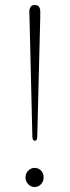

<svg xmlns="http://www.w3.org/2000/svg" viewBox="-20 -744 278 768"><path d="M119.5 -724Q131.5 -724 136.2 -716.5Q141 -709 141 -698.5Q141 -686 141 -674L129 -197.5Q128.5 -181 119.5 -181Q110 -181 109.5 -197L98 -674Q97.5 -680 97.5 -686.5Q97.5 -693 97.5 -698.5Q97.5 -709 102.5 -716.5Q107.5 -724 119.5 -724ZM118.5 4Q103.5 4 92.8 -7.2Q82 -18.5 82 -34Q82 -50.5 93 -61.5Q104 -72.5 118.5 -72.5Q134 -72.5 144.2 -61.5Q154.5 -50.5 154.5 -34Q154.5 -18.5 144 -7.2Q133.5 4 118.5 4Z"/></svg>

Font: Fraunces 72pt S050 Thin
Style: Regular
Weight: 100
Version: Version 1.000; ttfautohint (v1.8.3)